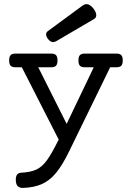

<svg xmlns="http://www.w3.org/2000/svg" viewBox="-20 -711 640 931"><path d="M575.2 -418Q575.2 -399.9 568.1 -392.3Q561 -384.8 544.4 -384.8H514.2L314.5 24.4Q282.7 89.4 252.4 126.5Q222.2 163.6 184.3 180.9Q146.5 198.2 92.3 200.2Q75.2 200.7 65.9 191.7Q56.6 182.6 56.6 159.7Q56.6 127.9 82.5 126.5Q129.4 124 157 110.8Q184.6 97.7 207.8 65.7Q231 33.7 264.6 -34.2L85.9 -384.8H55.2Q38.6 -384.8 31.5 -392.3Q24.4 -399.9 24.4 -418Q24.4 -436 31.5 -443.6Q38.6 -451.2 55.2 -451.2H228Q244.6 -451.2 251.7 -443.6Q258.8 -436 258.8 -418Q258.8 -399.9 251.7 -392.3Q244.6 -384.8 228 -384.8H165.5L303.2 -110.4L434.6 -384.8H391.1Q374.5 -384.8 367.4 -392.3Q360.4 -399.9 360.4 -418Q360.4 -436 367.4 -443.6Q374.5 -451.2 391.1 -451.2H544.4Q561 -451.2 568.1 -443.6Q575.2 -436 575.2 -418ZM399.4 -690.9Q416 -690.9 432.1 -670.9Q446.8 -651.9 446.8 -637.7Q446.8 -625 436 -618.7L253.4 -511.7Q244.6 -506.8 237.8 -506.8Q226.1 -506.8 215.3 -519Q203.6 -532.2 203.6 -544.4Q203.6 -553.7 211.4 -559.6L381.3 -684.6Q390.1 -690.9 399.4 -690.9Z"/></svg>

Font: Courier Prime
Style: Regular
Weight: 400
Designer: Alan Dague-Greene, Quote-Unquote Apps
Foundry: Quote-Unquote Apps
Version: Version 3.018